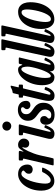

<svg xmlns="http://www.w3.org/2000/svg" viewBox="992 -1814 834 2862"><g transform="rotate(-90 1409.0 -383.0)"><path d="M387.5 -396Q387.5 -350.5 364.5 -331.5Q341.5 -312.5 313 -312.5Q289.5 -312.5 269.8 -326.2Q250 -340 250 -370.5Q250.5 -397 262.5 -411.2Q274.5 -425.5 286.2 -434.2Q298 -443 298 -452.5Q298 -461.5 283.8 -471.5Q269.5 -481.5 250 -481.5Q226 -481.5 204 -457.5Q182 -433.5 163.5 -394.2Q145 -355 131.5 -307.2Q118 -259.5 110.5 -211.5Q103 -163.5 103 -123Q103 -85.5 115.2 -65Q127.5 -44.5 155.5 -44.5Q179 -44.5 202.5 -64.5Q226 -84.5 244.5 -111.8Q263 -139 271.5 -160.5Q274.5 -168 278.8 -170.5Q283 -173 295 -173H320Q335 -173 339.2 -170Q343.5 -167 339.5 -156Q327 -120 300.2 -81.5Q273.5 -43 233.5 -16.5Q193.5 10 140.5 10Q93.5 10 61.8 -16.8Q30 -43.5 14 -87.2Q-2 -131 -2 -182Q-2 -256 17.5 -319.2Q37 -382.5 70.8 -429.8Q104.5 -477 148.8 -503.5Q193 -530 242.5 -530Q294.5 -530 326.5 -509.8Q358.5 -489.5 373 -458.5Q387.5 -427.5 387.5 -396Z M466 -520H563Q581 -520 586.8 -516.2Q592.5 -512.5 589.5 -498L583 -469Q578 -448.5 582.2 -450.2Q586.5 -452 595.5 -467Q614 -498.5 632 -514.5Q650 -530.5 680 -530.5Q721 -530.5 747.5 -506Q774 -481.5 774 -446.5Q774 -411 753.2 -387.8Q732.5 -364.5 701.5 -364.5Q671.5 -364.5 654.8 -381Q638 -397.5 638.5 -425Q638.5 -440.5 642.8 -447.8Q647 -455 647 -461Q647 -466 641.5 -466Q635.5 -466 620.5 -442.2Q605.5 -418.5 587.2 -380Q569 -341.5 552.2 -296Q535.5 -250.5 525.5 -206.5L483 -19.5Q480 -7 477 -3.5Q474 0 458 0H394Q378 0 376 -4.8Q374 -9.5 377 -21.5L473 -434.5Q476.5 -450.5 475 -454.2Q473.5 -458 462 -458H460.5Q451.5 -458 449.8 -462.2Q448 -466.5 448 -479.5V-505.5Q448 -520 466 -520Z M893 -698.5Q893 -727 913 -746Q933 -765 961 -765Q989 -765 1009 -746Q1029 -727 1028.5 -698.5Q1027.5 -670 1008.2 -651.2Q989 -632.5 961 -632.5Q933 -632.5 913 -651.2Q893 -670 893 -698.5ZM982.5 -494.5 884 -100Q882.5 -93.5 879 -76.5Q875.5 -59.5 875.5 -56Q875.5 -44.5 880.5 -44.5Q892 -44.5 904.8 -67.8Q917.5 -91 933.5 -128Q936.5 -135.5 939.5 -137.8Q942.5 -140 950.5 -137L966.5 -131.5Q978 -127 972.5 -113.5Q947.5 -54.5 920 -21.2Q892.5 12 843.5 12Q814.5 12 792 -2.8Q769.5 -17.5 769.5 -53.5Q769.5 -62 771.5 -75.2Q773.5 -88.5 776.5 -98.5L860.5 -439.5Q863.5 -451 860.8 -454.5Q858 -458 845.5 -458H844.5Q831 -458 827.5 -461.5Q824 -465 824 -478V-503.5Q824 -514.5 828.2 -517.2Q832.5 -520 842.5 -520H961.5Q981 -520 984 -515.8Q987 -511.5 982.5 -494.5Z M1207.5 -126.5Q1207.5 -161 1190.8 -184.2Q1174 -207.5 1149 -226Q1124 -244.5 1098.8 -264.8Q1073.5 -285 1056.8 -313.2Q1040 -341.5 1040 -384.5Q1040 -427.5 1061 -461.2Q1082 -495 1118.8 -514.2Q1155.5 -533.5 1203.5 -533.5Q1264 -533.5 1300.2 -500Q1336.5 -466.5 1336.5 -410.5Q1336.5 -379.5 1317.8 -363Q1299 -346.5 1271.5 -346.5Q1246.5 -346.5 1229.5 -362.2Q1212.5 -378 1213 -398.5Q1213 -415.5 1220.2 -425.5Q1227.5 -435.5 1234.5 -443.2Q1241.5 -451 1242 -460.5Q1242 -472 1235 -479.2Q1228 -486.5 1210.5 -486.5Q1180 -486.5 1159 -466.2Q1138 -446 1138 -410.5Q1137.5 -377 1154.8 -355.8Q1172 -334.5 1197.5 -317.8Q1223 -301 1248.2 -281Q1273.5 -261 1290.8 -230.5Q1308 -200 1308 -151Q1308 -77.5 1261.2 -32Q1214.5 13.5 1129.5 13.5Q1056.5 13.5 1018.5 -23.2Q980.5 -60 980.5 -114.5Q980.5 -155 1000.2 -177.8Q1020 -200.5 1049.5 -200.5Q1077.5 -200.5 1094 -183.8Q1110.5 -167 1110.5 -141Q1110.5 -121 1101 -108.8Q1091.5 -96.5 1082.2 -88Q1073 -79.5 1073 -70Q1073 -54.5 1085.8 -45.2Q1098.5 -36 1129 -36Q1164.5 -36 1186 -62.8Q1207.5 -89.5 1207.5 -126.5Z M1399 -520H1421.5Q1430.5 -520 1431.8 -522.5Q1433 -525 1434.5 -532.5L1449.5 -597.5Q1452 -607.5 1454.8 -609Q1457.5 -610.5 1468 -612.5Q1487 -615 1503 -621.5Q1519 -628 1528.5 -633.5Q1536.5 -638 1540 -639.5Q1543.5 -641 1552.5 -641Q1560.5 -641 1562.2 -639Q1564 -637 1562.5 -630L1539.5 -531.5Q1538 -524 1538.2 -522Q1538.5 -520 1547 -520H1566Q1575.5 -520 1577.5 -517.5Q1579.5 -515 1579.5 -503.5L1578.5 -474Q1578 -462.5 1574.5 -460.2Q1571 -458 1561 -458H1532Q1525 -458 1523.5 -456Q1522 -454 1520.5 -447L1439.5 -111Q1435.5 -95.5 1431.8 -80.8Q1428 -66 1429.8 -56.8Q1431.5 -47.5 1444.5 -47.5Q1454 -47.5 1464.5 -59.2Q1475 -71 1483.8 -88.2Q1492.5 -105.5 1497.5 -122Q1500 -130 1503.2 -133.8Q1506.5 -137.5 1515.5 -135L1534 -129Q1541.5 -126 1542.8 -122.8Q1544 -119.5 1540.5 -109Q1530.5 -77.5 1514.2 -49.8Q1498 -22 1473.2 -4.5Q1448.5 13 1414 13Q1354.5 13 1341.5 -30Q1328.5 -73 1347.5 -156L1415 -445Q1417 -453 1415.2 -455.5Q1413.5 -458 1404 -458H1395.5Q1388.5 -458 1386.8 -461.5Q1385 -465 1385 -473V-504Q1385 -513.5 1387.5 -516.8Q1390 -520 1399 -520Z M1977.5 -114.5Q1953.5 -57 1923 -22.5Q1892.5 12 1839 12Q1805.5 12 1791.8 -3.2Q1778 -18.5 1777.5 -36Q1777 -40 1777.5 -42.2Q1778 -44.5 1778 -48.5Q1778 -60.5 1770 -47.5Q1759 -26.5 1738.5 -7.5Q1718 11.5 1688 11.5Q1625 11.5 1597.5 -39.8Q1570 -91 1570 -169.5Q1570 -243.5 1590.2 -309Q1610.5 -374.5 1644 -424.2Q1677.5 -474 1718.5 -502.2Q1759.5 -530.5 1801.5 -530.5Q1832 -530.5 1847 -513.2Q1862 -496 1867 -480Q1875.5 -454.5 1881.5 -480L1887.5 -506.5Q1889 -513.5 1892 -516.8Q1895 -520 1903.5 -520H1964Q1979.5 -520 1982 -516.2Q1984.5 -512.5 1981 -500.5L1878.5 -77Q1875.5 -65 1875.5 -56Q1875.5 -44.5 1882 -44.5Q1894 -44.5 1907.8 -67.2Q1921.5 -90 1938.5 -129Q1941.5 -136 1943 -138Q1944.5 -140 1953 -137L1972 -131.5Q1979 -129 1980 -125.8Q1981 -122.5 1977.5 -114.5ZM1847 -390Q1847 -422.5 1839 -452Q1831 -481.5 1808.5 -481.5Q1791.5 -481.5 1773.5 -457.5Q1755.5 -433.5 1738.5 -394.2Q1721.5 -355 1707.8 -308.2Q1694 -261.5 1686 -214.8Q1678 -168 1678 -130Q1678 -91 1683.5 -67Q1689 -43 1708 -43Q1726 -43 1745.5 -70.2Q1765 -97.5 1783 -140.5Q1801 -183.5 1815.5 -231.5Q1830 -279.5 1838.5 -322Q1847 -364.5 1847 -390Z M2252 -754.5 2108 -100Q2106 -93.5 2102.5 -76.5Q2099 -59.5 2099 -56Q2099 -44.5 2104.5 -44.5Q2115.5 -44.5 2128.2 -67.8Q2141 -91 2157 -128Q2160.5 -135.5 2163.5 -137.8Q2166.5 -140 2174 -137L2190.5 -131.5Q2202 -127 2196.5 -113.5Q2171 -54.5 2143.5 -21.2Q2116 12 2067.5 12Q2038 12 2015.5 -2.8Q1993 -17.5 1993 -53.5Q1993 -62 1995.2 -75.2Q1997.5 -88.5 2000 -98.5L2129 -699.5Q2131.5 -711 2128.8 -714.5Q2126 -718 2114 -718H2112.5Q2099.5 -718 2095.8 -721.5Q2092 -725 2092 -738V-763.5Q2092 -774.5 2096.2 -777.2Q2100.5 -780 2111 -780H2230Q2250 -780 2253 -775.8Q2256 -771.5 2252 -754.5Z M2458.5 -754.5 2314.5 -100Q2312.5 -93.5 2309 -76.5Q2305.5 -59.5 2305.5 -56Q2305.5 -44.5 2311 -44.5Q2322 -44.5 2334.8 -67.8Q2347.5 -91 2363.5 -128Q2367 -135.5 2370 -137.8Q2373 -140 2380.5 -137L2397 -131.5Q2408.5 -127 2403 -113.5Q2377.5 -54.5 2350 -21.2Q2322.5 12 2274 12Q2244.5 12 2222 -2.8Q2199.5 -17.5 2199.5 -53.5Q2199.5 -62 2201.8 -75.2Q2204 -88.5 2206.5 -98.5L2335.5 -699.5Q2338 -711 2335.2 -714.5Q2332.5 -718 2320.5 -718H2319Q2306 -718 2302.2 -721.5Q2298.5 -725 2298.5 -738V-763.5Q2298.5 -774.5 2302.8 -777.2Q2307 -780 2317.5 -780H2436.5Q2456.5 -780 2459.5 -775.8Q2462.5 -771.5 2458.5 -754.5Z M2408 -182Q2408 -280.5 2441 -359.2Q2474 -438 2531.5 -484Q2589 -530 2663 -530Q2713.5 -530 2745.2 -505.8Q2777 -481.5 2792 -441Q2807 -400.5 2807 -350.5Q2807 -276.5 2789 -211.2Q2771 -146 2737.2 -96.2Q2703.5 -46.5 2656.5 -18.2Q2609.5 10 2551.5 10Q2503 10 2471 -16.8Q2439 -43.5 2423.5 -87.2Q2408 -131 2408 -182ZM2512 -121.5Q2512 -85.5 2521.2 -63.5Q2530.5 -41.5 2556 -41.5Q2581.5 -41.5 2603.5 -67.2Q2625.5 -93 2643.2 -134.5Q2661 -176 2673.5 -224.2Q2686 -272.5 2692.8 -318.5Q2699.5 -364.5 2699.5 -398.5Q2699.5 -434.5 2690.2 -456.5Q2681 -478.5 2655.5 -478.5Q2630 -478.5 2608 -452.8Q2586 -427 2568.2 -385.2Q2550.5 -343.5 2538 -295.2Q2525.5 -247 2518.8 -201Q2512 -155 2512 -121.5Z"/></g></svg>

Font: Besley* Condensed Medium
Style: Italic
Weight: 500
Width: 3
Italic angle: -13°
Designer: Owen Earl
Foundry: indestructible type*
Version: Version 3.000; ttfautohint (v1.8.3)